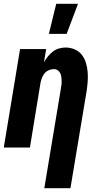

<svg xmlns="http://www.w3.org/2000/svg" viewBox="-20 -779 540 1014"><path d="M214 215 302 -314Q304 -325 305 -335Q306 -345 305.5 -355.5Q305 -366 303.5 -376Q302 -386 297 -394.5Q292 -403 284 -408.5Q276 -414 265 -414Q252 -414 238.5 -408.5Q225 -403 216 -392.5Q207 -382 202 -369Q197 -356 194 -342L138 0H0L86 -520H224L212 -450Q221 -466 233 -481Q245 -496 259.5 -507Q274 -518 291.5 -523Q309 -528 326 -528Q352 -528 375 -518Q398 -508 412.5 -489Q427 -470 434 -446.5Q441 -423 443 -398Q445 -373 443 -347Q441 -321 437 -295L352 215ZM238 -600 277 -759H392L332 -600Z"/></svg>

Font: Iosevka Heavy Oblique
Style: Regular
Weight: 900
Italic angle: -9°
Monospace: yes
Designer: Belleve Invis
Foundry: Belleve Invis
Version: Version 32.5.0; ttfautohint (v1.8.4)